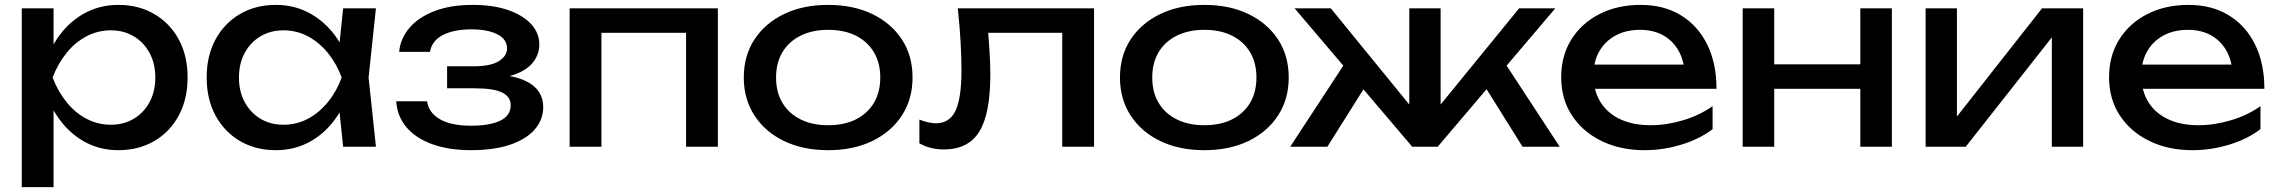

<svg xmlns="http://www.w3.org/2000/svg" viewBox="-20 -600 9316 785"><path d="M69 -566H199V-369L193 -349V-235L199 -200V165H69ZM149 -283Q168 -373 212 -439.5Q256 -506 320.5 -543Q385 -580 464 -580Q547 -580 611 -542.5Q675 -505 711 -438.5Q747 -372 747 -283Q747 -195 711 -128Q675 -61 611 -23.5Q547 14 464 14Q385 14 321 -23Q257 -60 212.5 -127Q168 -194 149 -283ZM615 -283Q615 -340 591.5 -383.5Q568 -427 527 -451.5Q486 -476 433 -476Q380 -476 333.5 -451.5Q287 -427 252 -383.5Q217 -340 195 -283Q217 -226 252 -182.5Q287 -139 333.5 -114.5Q380 -90 433 -90Q486 -90 527 -114.5Q568 -139 591.5 -182.5Q615 -226 615 -283Z M1383 0 1361 -210 1387 -283 1361 -355 1383 -566H1517L1487 -283L1517 0ZM1423 -283Q1404 -194 1360 -127Q1316 -60 1251.5 -23Q1187 14 1108 14Q1025 14 961 -23.5Q897 -61 861 -128Q825 -195 825 -283Q825 -372 861 -438.5Q897 -505 961 -542.5Q1025 -580 1108 -580Q1187 -580 1251.5 -543Q1316 -506 1360.5 -439.5Q1405 -373 1423 -283ZM957 -283Q957 -226 980.5 -182.5Q1004 -139 1045 -114.5Q1086 -90 1139 -90Q1193 -90 1239 -114.5Q1285 -139 1320.5 -182.5Q1356 -226 1377 -283Q1356 -340 1320.5 -383.5Q1285 -427 1239 -451.5Q1193 -476 1139 -476Q1086 -476 1045 -451.5Q1004 -427 980.5 -383.5Q957 -340 957 -283Z M1906 14Q1816 14 1748.5 -10Q1681 -34 1642.5 -79Q1604 -124 1600 -186H1726Q1734 -137 1780.5 -111.5Q1827 -86 1906 -86Q1982 -86 2025 -106.5Q2068 -127 2068 -170Q2068 -205 2032.5 -222Q1997 -239 1920 -239H1808V-329H1917Q1986 -329 2019.5 -350Q2053 -371 2053 -402Q2053 -440 2013 -460Q1973 -480 1908 -480Q1836 -480 1791 -457Q1746 -434 1738 -388H1612Q1617 -442 1653.5 -485.5Q1690 -529 1756 -554.5Q1822 -580 1913 -580Q1996 -580 2057 -559Q2118 -538 2151.5 -501.5Q2185 -465 2185 -418Q2185 -380 2161.5 -348Q2138 -316 2088.5 -297Q2039 -278 1961 -278V-295Q2075 -299 2138 -264.5Q2201 -230 2201 -162Q2201 -111 2166.5 -71Q2132 -31 2066 -8.5Q2000 14 1906 14Z M2915 -566V0H2785V-525L2845 -466H2379L2439 -525V0H2309V-566Z M3366 14Q3263 14 3185.5 -23.5Q3108 -61 3064.5 -128Q3021 -195 3021 -283Q3021 -372 3064.5 -438.5Q3108 -505 3185.5 -542.5Q3263 -580 3366 -580Q3469 -580 3546.5 -542.5Q3624 -505 3667.5 -438.5Q3711 -372 3711 -283Q3711 -195 3667.5 -128Q3624 -61 3546.5 -23.5Q3469 14 3366 14ZM3366 -88Q3432 -88 3479.5 -112Q3527 -136 3553 -179.5Q3579 -223 3579 -283Q3579 -343 3553 -386.5Q3527 -430 3479.5 -454Q3432 -478 3366 -478Q3301 -478 3253 -454Q3205 -430 3179 -386.5Q3153 -343 3153 -283Q3153 -223 3179 -179.5Q3205 -136 3253 -112Q3301 -88 3366 -88Z M3896 -566H4453V0H4323V-526L4383 -466H3961L4017 -512Q4022 -450 4025.5 -394.5Q4029 -339 4029 -295Q4029 -135 3984 -62Q3939 11 3839 11Q3812 11 3787 5Q3762 -1 3739 -14V-111Q3757 -104 3774.5 -100Q3792 -96 3807 -96Q3862 -96 3886.5 -147Q3911 -198 3911 -313Q3911 -363 3907.5 -427Q3904 -491 3896 -566Z M4904 14Q4801 14 4723.5 -23.5Q4646 -61 4602.5 -128Q4559 -195 4559 -283Q4559 -372 4602.5 -438.5Q4646 -505 4723.5 -542.5Q4801 -580 4904 -580Q5007 -580 5084.5 -542.5Q5162 -505 5205.5 -438.5Q5249 -372 5249 -283Q5249 -195 5205.5 -128Q5162 -61 5084.5 -23.5Q5007 14 4904 14ZM4904 -88Q4970 -88 5017.5 -112Q5065 -136 5091 -179.5Q5117 -223 5117 -283Q5117 -343 5091 -386.5Q5065 -430 5017.5 -454Q4970 -478 4904 -478Q4839 -478 4791 -454Q4743 -430 4717 -386.5Q4691 -343 4691 -283Q4691 -223 4717 -179.5Q4743 -136 4791 -112Q4839 -88 4904 -88Z M5255 0 5492 -362 5583 -280 5407 0ZM6205 0 6030 -280 6120 -362 6357 0ZM5870 -112 5832 -126 6191 -566H6339L5858 0H5754L5273 -566H5421L5780 -126L5742 -112V-566H5870Z M6704 14Q6605 14 6528 -23.5Q6451 -61 6407 -128Q6363 -195 6363 -284Q6363 -372 6404.5 -438.5Q6446 -505 6519.5 -542.5Q6593 -580 6688 -580Q6783 -580 6852.5 -537.5Q6922 -495 6960 -418Q6998 -341 6998 -237H6465V-336H6933L6868 -299Q6865 -355 6841.5 -395Q6818 -435 6778.5 -456.5Q6739 -478 6685 -478Q6628 -478 6585.5 -455Q6543 -432 6519 -390.5Q6495 -349 6495 -292Q6495 -229 6523.5 -183Q6552 -137 6604.5 -112.5Q6657 -88 6729 -88Q6794 -88 6862 -108.5Q6930 -129 6982 -166V-72Q6930 -32 6855.5 -9Q6781 14 6704 14Z M7105 -566H7234V0H7105ZM7586 -566H7715V0H7586ZM7178 -337H7640V-237H7178Z M7853 0V-566H7981V-65L7942 -74L8329 -566H8497V0H8369V-508L8409 -498L8017 0Z M8944 14Q8845 14 8768 -23.5Q8691 -61 8647 -128Q8603 -195 8603 -284Q8603 -372 8644.5 -438.5Q8686 -505 8759.5 -542.5Q8833 -580 8928 -580Q9023 -580 9092.5 -537.5Q9162 -495 9200 -418Q9238 -341 9238 -237H8705V-336H9173L9108 -299Q9105 -355 9081.5 -395Q9058 -435 9018.5 -456.5Q8979 -478 8925 -478Q8868 -478 8825.5 -455Q8783 -432 8759 -390.5Q8735 -349 8735 -292Q8735 -229 8763.5 -183Q8792 -137 8844.5 -112.5Q8897 -88 8969 -88Q9034 -88 9102 -108.5Q9170 -129 9222 -166V-72Q9170 -32 9095.5 -9Q9021 14 8944 14Z"/></svg>

Font: Unbounded
Style: Regular
Weight: 400
Designer: Luke Prowse, Jean-Baptiste Morizot, Fátima Lázaro, Florian Runge
Foundry: NaN
Version: Version 1.701;gftools[0.9.28.dev5+ged2979d]